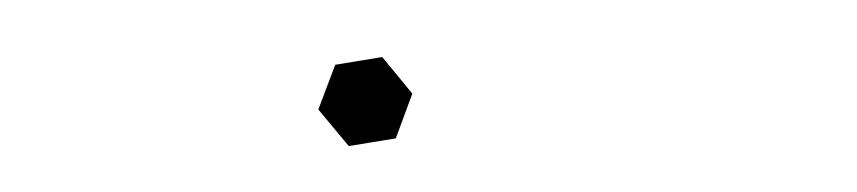

<svg xmlns="http://www.w3.org/2000/svg" viewBox="-24 -173 1049 235"><g transform="rotate(-5 500.0 -55.5)"><path d="M390.1 -103.5 448.2 -107.9 481 -60.1 456.1 -7.3 397.9 -2.9 364.7 -50.8Z"/></g></svg>

Font: Jameel Khushkhati
Style: Regular
Weight: 400
Version: Version 3.5